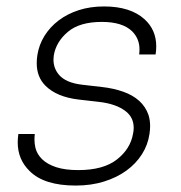

<svg xmlns="http://www.w3.org/2000/svg" viewBox="-20 -561 563 596"><path d="M215 15Q117 15 72 -30Q35 -66 35 -119Q35 -131 37 -145H88Q87 -136 87 -128Q87 -115 90 -102Q95 -82 111 -66.5Q127 -51 154.5 -42Q182 -33 223 -33Q301 -33 343 -66Q385 -99 393 -146Q395 -155 395 -164Q395 -196 371 -215Q341 -239 285 -245L224 -252Q156 -260 121 -295Q94 -322 94 -365Q94 -377 96 -390Q101 -422 118 -449.5Q135 -477 162 -497.5Q189 -518 224.5 -529.5Q260 -541 303 -541Q385 -541 429 -501Q465 -468 465 -417Q465 -405 463 -392H412Q413 -400 413 -408Q413 -441 390 -464Q360 -493 296 -493Q227 -493 190.5 -462Q154 -431 147 -389Q146 -382 146 -376Q146 -349 163 -329Q184 -304 235 -298L296 -291Q332 -287 362 -276.5Q392 -266 412 -248Q432 -230 441 -204Q446 -188 446 -170Q446 -158 444 -145Q439 -111 420.5 -82Q402 -53 372.5 -31.5Q343 -10 303 2.5Q263 15 215 15Z"/></svg>

Font: Sora ExtraLight
Style: Italic
Weight: 200
Designer: Jonathan Barnbrook, Juli√°n Moncada
Version: Version 1.000